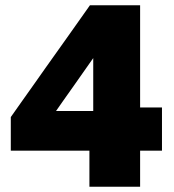

<svg xmlns="http://www.w3.org/2000/svg" viewBox="-20 -709 662 729"><path d="M319.5 0Q319.5 -51 319.5 -98.5Q319.5 -146 319.5 -207L334 -232V-408Q334 -458 334 -508.2Q334 -558.5 334 -609L463 -672Q438 -636.5 414 -602.2Q390 -568 366 -534L261 -384.5Q239.5 -354.5 218.8 -324.8Q198 -295 177 -265L171.5 -287.5H367.5L384.5 -301Q415.5 -301 453.8 -301Q492 -301 529.2 -301Q566.5 -301 595 -301V-137Q566.5 -137 529.2 -137Q492 -137 453.8 -137Q415.5 -137 384.5 -137H21V-264.5Q40 -291.5 63.5 -324.8Q87 -358 110.8 -391.5Q134.5 -425 154.5 -453.5L234.5 -566Q256.5 -597 278.2 -627.8Q300 -658.5 321.5 -689H512Q512 -627 512 -567.2Q512 -507.5 512 -448V-207Q512 -146 512 -98.5Q512 -51 512 0Z"/></svg>

Font: Commissioner Thin ExtraBold
Style: Regular
Weight: 800
Version: Version 1.000